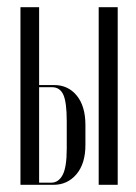

<svg xmlns="http://www.w3.org/2000/svg" viewBox="-20 -515 379 535"><path d="M131 -278Q170 -278 194 -248.5Q218 -219 218 -167V-111Q218 -59 193 -29.5Q168 0 129 0H37V-495H89V-278ZM308 -495V0H255V-495ZM166 -177Q166 -230 156.5 -251Q147 -272 125 -272H89V-6H123Q143 -6 154.5 -27.5Q166 -49 166 -101Z"/></svg>

Font: Moniqa Cond Display
Style: Regular
Weight: 400
Width: 3
Designer: Rajesh Rajput
Foundry: Rajesh Rajput
Version: Version 1.000